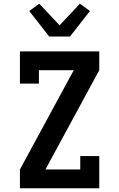

<svg xmlns="http://www.w3.org/2000/svg" viewBox="-20 -1011 640 1031"><path d="M87 0V-101L376 -634H189V-562H87V-735H513V-634L224 -101H411V-173H513V0ZM244 -815 137 -952 191 -991 300 -875 409 -991 463 -952 356 -815Z"/></svg>

Font: Iosevka Etoile
Style: Bold
Weight: 700
Designer: Belleve Invis
Foundry: Belleve Invis
Version: Version 28.1.0; ttfautohint (v1.8.4)